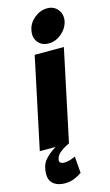

<svg xmlns="http://www.w3.org/2000/svg" viewBox="-149 -770 584 1017"><g transform="rotate(-15 142.5 -261.0)"><path d="M-11 0 95 -500H255L149 0ZM184 -539Q145 -539 124.5 -565.5Q104 -592 112 -630Q119 -668 151.5 -694.5Q184 -721 222 -721Q259 -721 280 -694.5Q301 -668 294 -630Q285 -592 253 -565.5Q221 -539 184 -539ZM149 0Q149 0 132 8.5Q115 17 96.5 32Q78 47 74 68Q71 80 78.5 86Q86 92 99 92Q119 92 140 84Q161 76 161 76L168 167Q153 178 128.5 188.5Q104 199 76 199Q29 199 5.5 173.5Q-18 148 -6 92Q-1 67 17 47Q35 27 55.5 13Q76 -1 91.5 -8.5Q107 -16 107 -16Z"/></g></svg>

Font: Epunda Sans ExtraBold
Style: Italic
Weight: 800
Italic angle: -12.0243°
Designer: Simon Atzbach
Foundry: typofactur
Version: Version 2.204; ttfautohint (v1.8.4.7-5d5b)